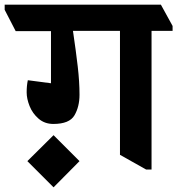

<svg xmlns="http://www.w3.org/2000/svg" viewBox="-76 -689 758 821"><path d="M0 0ZM662 -578V-557H572V36H549L437 -27V-557H236Q249 -469 256.5 -404Q264 -339 264 -284Q264 -233 242.5 -196Q221 -159 152 -159Q115 -159 89 -181.5Q63 -204 50.5 -235.5Q38 -267 38 -294Q38 -323 43 -346L142 -333V-556H-9L-56 -647V-669H612ZM264 0 153 112 41 0 153 -111Z"/></svg>

Font: Martel Heavy
Style: Regular
Weight: 900
Designer: Dan Reynolds
Foundry: Dan Reynolds
Version: Version 1.001; ttfautohint (v1.1) -l 5 -r 5 -G 72 -x 0 -D la